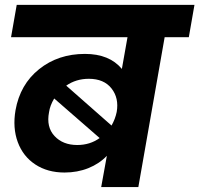

<svg xmlns="http://www.w3.org/2000/svg" viewBox="-20 -760 810 780"><path d="M391.1 0 414.1 -127Q383.3 -94.7 338.9 -76.9Q294.4 -59.1 242.2 -59.1Q173.3 -59.1 123.5 -91.8Q73.7 -124.5 52.2 -182.6Q30.8 -240.7 43 -312Q61.5 -417 138.9 -479Q216.3 -541 325.2 -541Q424.3 -541 475.1 -480L498 -608.9H24.9L47.9 -740.2H770L747.1 -608.9H648.9L542 0ZM340.8 -439.9Q289.1 -439.9 249 -412.1L433.1 -250Q448.2 -276.4 454.1 -305.2Q463.9 -361.3 433.1 -400.6Q402.3 -439.9 340.8 -439.9ZM293.9 -170.9Q345.7 -170.9 384.8 -199.2L200.2 -359.9Q183.1 -331.5 179.2 -304.2Q167.5 -244.1 201.4 -207.5Q235.4 -170.9 293.9 -170.9Z"/></svg>

Font: SVN-Poppins
Style: Bold Italic
Weight: 700
Italic angle: -10°
Designer: Ninad Kale (Devanagari), Jonny Pinhorn (Latin)
Foundry: Indian Type Foundry
Version: Version 3.002 2017